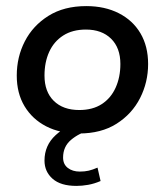

<svg xmlns="http://www.w3.org/2000/svg" viewBox="-20 -428 541 630"><path d="M239 10Q177 10 131.5 -13.5Q86 -37 60.5 -79.5Q35 -122 35 -180Q35 -241 61.5 -292.5Q88 -344 139 -376Q190 -408 263 -408Q324 -408 370 -384.5Q416 -361 441 -318.5Q466 -276 466 -218Q466 -158 439.5 -106Q413 -54 362.5 -22Q312 10 239 10ZM240 -67Q284 -67 314 -86.5Q344 -106 359.5 -140.5Q375 -175 375 -218Q375 -271 344.5 -301Q314 -331 262 -331Q218 -331 187.5 -311.5Q157 -292 141.5 -258Q126 -224 126 -180Q126 -127 156.5 -97Q187 -67 240 -67ZM231 182Q179 182 152.5 158.5Q126 135 126 99Q126 49 162.5 15.5Q199 -18 250 -30L274 0Q239 9 213 31Q187 53 187 89Q187 111 202.5 123Q218 135 242 135Q258 135 271 132Q284 129 300 122L310 166Q289 175 269 178.5Q249 182 231 182Z"/></svg>

Font: Rokkitt Medium
Style: Italic
Weight: 500
Italic angle: -9°
Designer: Vernon Adams
Foundry: Vernon Adams
Version: Version 3.103